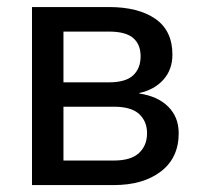

<svg xmlns="http://www.w3.org/2000/svg" viewBox="-20 -534 589 554"><path d="M72.3 0H308.6Q393.1 0 444.3 -39.3Q495.6 -78.6 495.6 -149.4Q495.6 -196.3 465.3 -226.3Q435.1 -256.3 381.8 -264.2V-265.6Q425.3 -274.9 451.4 -304Q477.5 -333 477.5 -376.5Q477.5 -445.3 428.5 -479.5Q379.4 -513.7 293.9 -513.7H72.3ZM163.1 -296.4V-442.9H293.9Q342.8 -442.9 364.3 -424.3Q385.7 -405.8 385.7 -371.6Q385.7 -336.9 364.3 -316.7Q342.8 -296.4 293.9 -296.4ZM163.1 -70.8V-226.1H308.6Q358.4 -226.1 381.3 -205.1Q404.3 -184.1 404.3 -149.4Q404.3 -114.3 381.1 -92.5Q357.9 -70.8 308.6 -70.8Z"/></svg>

Font: Roboto Flex
Style: Regular
Weight: 400
Designer: Berlow after Robertson
Foundry: Google
Version: Version 3.200;gftools[0.9.32]